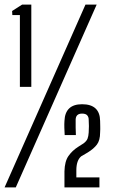

<svg xmlns="http://www.w3.org/2000/svg" viewBox="-30 -820 506 840"><path d="M57 -440V-754H24L23 -772L67 -800H107V-440ZM-10 0 344 -800H393L39 0ZM252 0Q252 -25 252 -41Q252 -57 252 -70Q253 -114 269.5 -137.5Q286 -161 311 -177L336 -193Q349 -203 353 -213.5Q357 -224 358 -240Q360 -268 358 -297Q358 -308 351.5 -315.5Q345 -323 329 -323Q302 -323 301 -297Q301 -280 301 -262Q301 -244 302 -229H253Q252 -245 251.5 -261Q251 -277 252 -291Q255 -364 329 -364Q407 -364 408 -291Q408 -279 408.5 -267.5Q409 -256 408 -240Q408 -206 394 -187.5Q380 -169 354 -153L325 -136Q304 -118 304 -75V-44H405V0Z"/></svg>

Font: Big Shoulders Display
Style: Regular
Weight: 400
Designer: Patric King
Foundry: XO Type Co
Version: Version 1.000; ttfautohint (v1.8.2)